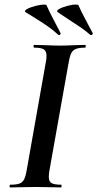

<svg xmlns="http://www.w3.org/2000/svg" viewBox="-20 -822 427 842"><path d="M25 -12Q52 -12 65.5 -17Q79 -22 86 -36Q93 -50 98 -81L180 -544Q184 -561 184 -577Q184 -598 172 -605.5Q160 -613 130 -613Q127 -613 127 -619Q127 -625 130 -625L176 -624Q216 -622 240 -622Q270 -622 310 -624L353 -625Q356 -625 356 -619Q356 -613 353 -613Q326 -613 312 -607Q298 -601 291.5 -587Q285 -573 280 -542L198 -81Q194 -62 194 -47Q194 -26 206 -19Q218 -12 248 -12Q250 -12 250 -6Q250 0 248 0Q220 0 203 -1L136 -2L71 -1Q54 0 25 0Q22 0 22 -6Q22 -12 25 -12ZM288 -732 234 -768Q225 -774 238.5 -782Q252 -790 274.5 -796Q297 -802 312 -802Q323 -802 324 -799Q334 -775 363 -721L386 -678L387 -675Q387 -671 382.5 -669Q378 -667 376 -669Q357 -686 333.5 -702Q310 -718 288 -732ZM124 -749 93 -768Q84 -774 98 -782Q112 -790 135.5 -796Q159 -802 173 -802Q183 -802 184 -799Q195 -773 220 -726L245 -678L246 -675Q246 -671 242 -669Q238 -667 236 -669Q212 -691 189 -707Q166 -723 124 -749Z"/></svg>

Font: Cormorant Infant
Style: Bold Italic
Weight: 700
Italic angle: -10°
Designer: Christian Thalmann (Catharsis Fonts)
Foundry: Catharsis Fonts
Version: Version 4.000